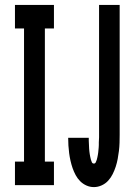

<svg xmlns="http://www.w3.org/2000/svg" viewBox="-20 -755 540 783"><path d="M363 8Q347 8 332.5 1.5Q318 -5 307 -16Q296 -27 288.5 -41Q281 -55 276 -69.5Q271 -84 267.5 -99.5Q264 -115 262 -130.5Q260 -146 259 -161.5Q258 -177 258 -193H342Q342 -187 342 -181.5Q342 -176 342.5 -170.5Q343 -165 343 -159.5Q343 -154 343.5 -148.5Q344 -143 344.5 -137.5Q345 -132 346 -126.5Q347 -121 348 -115.5Q349 -110 350.5 -104.5Q352 -99 354.5 -93.5Q357 -88 363 -88Q368 -88 370.5 -93Q373 -98 374.5 -103Q376 -108 377 -113Q378 -118 379 -123Q380 -128 380.5 -133Q381 -138 381.5 -143.5Q382 -149 382.5 -154Q383 -159 383 -164Q383 -169 383 -174Q383 -179 383.5 -184.5Q384 -190 384 -195Q384 -200 384 -205V-735H468V-205Q468 -189 467.5 -172.5Q467 -156 465 -139.5Q463 -123 460 -107Q457 -91 452 -75.5Q447 -60 439.5 -45Q432 -30 421 -18Q410 -6 394.5 1Q379 8 363 8ZM41 0V-96H78V-639H41V-735H200V-639H163V-96H200V0Z"/></svg>

Font: Iosevka SS08 Regular
Style: Bold
Weight: 700
Monospace: yes
Designer: Belleve Invis
Foundry: Belleve Invis
Version: Version 16.3.4; ttfautohint (v1.8.4)